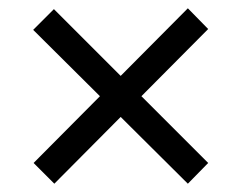

<svg xmlns="http://www.w3.org/2000/svg" viewBox="-20 -605 586 463"><path d="M482 -535 433 -585 271 -422 110 -583 60 -533 221 -373 61 -212 111 -162 271 -323 433 -162 482 -212 321 -373Z"/></svg>

Font: 18Franklin
Style: Regular
Weight: 400
Designer: Pablo Impallari, Rodrigo Fuenzalida (Modified by Dan O. Williams)
Version: Version 0.025;PS 000.025;hotconv 1.0.88;makeotf.lib2.5.64775